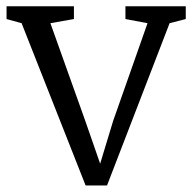

<svg xmlns="http://www.w3.org/2000/svg" viewBox="-22 -572 600 600"><path d="M245.5 7.5 45.5 -499.5 -1.5 -512.5V-552.5H209V-512.5L135.5 -499.5L243 -198.5L291 -60.5L331.5 -194L439 -499.5L370 -512.5V-552.5H558.5V-512.5L508 -499.5L312.5 7.5Z"/></svg>

Font: Merriweather 24pt Light
Style: Regular
Weight: 300
Designer: Eben Sorkin
Foundry: Eben Sorkin
Version: Version 2.100